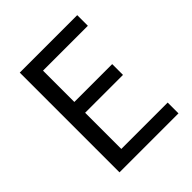

<svg xmlns="http://www.w3.org/2000/svg" viewBox="-183 -775 893 893"><g transform="rotate(-45 263.5 -328.0)"><path d="M90 0V-656H468V-586H173V-380H422V-309H173V-71H478V0Z"/></g></svg>

Font: Mada
Style: Regular
Weight: 400
Designer: Khaled Hosny
Version: Version 1.5